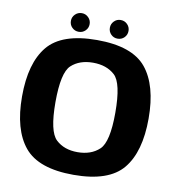

<svg xmlns="http://www.w3.org/2000/svg" viewBox="-88 -878 882 963"><g transform="rotate(10 353.0 -397.0)"><path d="M350 5.5Q529.5 5.5 601 -81.2Q672.5 -168 672.5 -337.5Q672.5 -507 601 -594Q529.5 -681 350 -681Q171 -681 99.5 -594.2Q28 -507.5 28 -337.5Q28 -168 99.8 -81.2Q171.5 5.5 350 5.5ZM350 -110Q281.5 -110 239.8 -149.2Q198 -188.5 198 -337.5Q198 -489 239.8 -527.2Q281.5 -565.5 350 -565.5Q419 -565.5 461 -527.2Q503 -489 503 -337.5Q503 -188.5 461 -149.2Q419 -110 350 -110ZM251.5 -705.5Q271 -705.5 285 -719.2Q299 -733 299 -753Q299 -772.5 285 -786.5Q271 -800.5 251.5 -800.5Q231.5 -800.5 217.5 -786.5Q203.5 -772.5 203.5 -753Q203.5 -733 217.5 -719.2Q231.5 -705.5 251.5 -705.5ZM449 -705.5Q469.5 -705.5 483.2 -719.2Q497 -733 497 -753Q497 -772.5 483.2 -786.5Q469.5 -800.5 449 -800.5Q429.5 -800.5 415.8 -786.5Q402 -772.5 402 -753Q402 -733 415.8 -719.2Q429.5 -705.5 449 -705.5Z"/></g></svg>

Font: Anybody Thin
Style: Bold
Weight: 700
Version: Version 1.113;gftools[0.9.25]